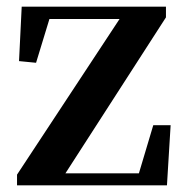

<svg xmlns="http://www.w3.org/2000/svg" viewBox="-20 -555 555 575"><path d="M439 -180 396 -36H176L477 -503V-535H45L37 -372L88 -367L128 -498H338L31 -32V0H480L491 -180Z"/></svg>

Font: Source Han Serif
Style: Bold
Weight: 700
Designer: Ryoko NISHIZUKA 西塚涼子 (kana & ideographs); Frank Grießhammer (Latin, Greek & Cyrillic); Wenlong ZHANG 张文龙 (bopomofo); San
Foundry: Adobe Systems Incorporated
Version: Version 1.001;PS 1.001;hotconv 16.6.54;makeotf.lib2.5.65590